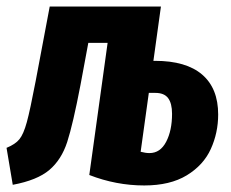

<svg xmlns="http://www.w3.org/2000/svg" viewBox="-35 -551 707 587"><path d="M632 -201Q632 -145 609.5 -95.5Q587 -46 536 -15Q485 16 406 16Q320 16 238 -16L294 -420H235L211 -291Q188 -171 170.5 -117Q153 -63 116 -31.5Q79 0 4 14L-15 -99Q12 -110 24.5 -125.5Q37 -141 47 -177.5Q57 -214 74 -303L117 -531H457L434 -365H439Q534 -365 583 -323Q632 -281 632 -201ZM491 -203Q491 -235 479 -251Q467 -267 440 -267H420L395 -87Q410 -83 422 -83Q455 -83 473 -117.5Q491 -152 491 -203Z"/></svg>

Font: Fira Sans Extra Condensed
Style: Bold Italic
Weight: 700
Width: 3
Italic angle: -8°
Designer: Carrois Corporate & Edenspiekermann AG
Foundry: Carrois Corporate GbR & Edenspiekermann AG
Version: Version 4.203